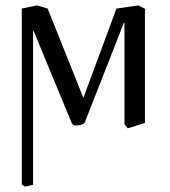

<svg xmlns="http://www.w3.org/2000/svg" viewBox="-20 -463 634 714"><path d="M442.9 -1V-377.9L440.9 -378.9L294.9 -6.8Q292.5 -1.5 281 1.2Q269.5 3.9 261.2 3.9Q251.5 3.9 246.1 -6.8L105 -348.1L103 -347.2V224.1L73.2 231L61 224.1V-431.2L117.2 -442.9L157.2 -431.2L290 -99.1Q310.5 -154.3 351.6 -265.1Q392.6 -376 413.1 -431.2L494.1 -442.9L519 -430.2V-5.9L455.1 14.2Z"/></svg>

Font: Common Serif News
Style: Regular
Weight: 450
Designer: Philipp H. Poll, Khaled Hosny
Foundry: Stefan Peev, Context Ltd.
Version: Version 1.026